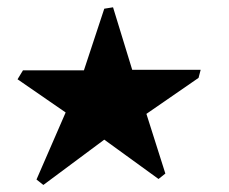

<svg xmlns="http://www.w3.org/2000/svg" viewBox="-20 -719 638 534"><path d="M538.1 -524.9 532.2 -502.4 387.2 -402.3 439.9 -236.3 420.9 -221.2 270 -330.6 100.6 -204.6 81.5 -219.7 162.6 -406.2 28.8 -498.5 43.9 -523.4H213.4L270 -694.8L294.4 -698.7L347.7 -524.9Z"/></svg>

Font: SakalBharati
Style: Regular
Weight: 400
Designer: CDAC GIST
Foundry: CDAC
Version: 13.02